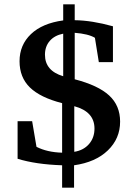

<svg xmlns="http://www.w3.org/2000/svg" viewBox="-20 -762 621 884"><path d="M61 -31V-204H128L148 -86Q197 -61 266 -59V-287Q165 -313 117.5 -359.5Q70 -406 70 -480Q70 -555 122.5 -605Q175 -655 271 -668V-742H324V-669Q403 -668 500 -641V-476H435L417 -588Q387 -606 324 -611V-397Q432 -369 482.5 -322.5Q533 -276 533 -202Q533 -124 476.5 -69.5Q420 -15 321 -1V102H266V-1Q145 -5 61 -31ZM187 -510Q187 -436 271 -411V-607Q231 -599 209 -573.5Q187 -548 187 -510ZM322 -63Q365 -70 390 -99Q415 -128 415 -170Q415 -248 322 -273Z"/></svg>

Font: Khartiya
Style: Bold
Weight: 700
Version: Version 1.0.2